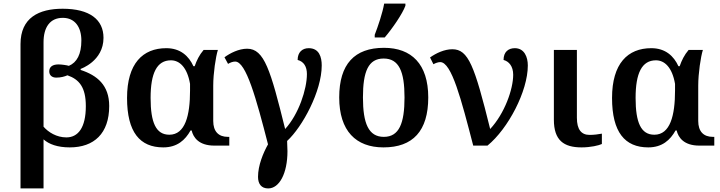

<svg xmlns="http://www.w3.org/2000/svg" viewBox="-20 -816 4035 1076"><path d="M95 240H224V-35C254 -8 302 10 371 10C507 10 592 -68 592 -222C592 -339 524 -394 432 -424V-430C432 -430 560 -473 560 -604C560 -706 483 -767 331 -767C198 -767 95 -717 95 -569ZM352 -46C297 -46 251 -75 224 -106V-579C224 -663 260 -716 332 -716C400 -716 436 -664 436 -589C436 -512 411 -466 366 -447C354 -451 323 -455 308 -455C274 -455 256 -441 256 -416C256 -393 273 -381 295 -381C321 -381 342 -387 358 -394C424 -371 461 -327 461 -221C461 -101 418 -46 352 -46Z M895 10C973 10 1018 -31 1048 -85H1054C1063 -46 1094 0 1181 0H1265V-49H1257C1204 -49 1175 -80 1175 -138V-336C1175 -405 1189 -498 1201 -536H1121C1097 -508 1082 -477 1071 -445H1064C1038 -502 991 -546 912 -546C780 -546 692 -460 692 -267C692 -75 764 10 895 10ZM929 -61C854 -61 824 -129 824 -267C824 -406 859 -478 938 -478C986 -478 1029 -439 1045 -346V-308C1045 -169 1018 -61 929 -61Z M1483 240C1545 240 1591 157 1591 31C1591 15 1590 -9 1589 -26C1675 -105 1783 -305 1783 -449C1783 -496 1769 -546 1710 -546C1674 -546 1648 -523 1648 -480C1683 -471 1700 -442 1700 -401C1700 -316 1654 -176 1578 -93C1496 -424 1461 -543 1365 -543C1318 -543 1269 -518 1238 -495L1258 -458C1270 -465 1284 -471 1298 -471C1359 -471 1416 -264 1482 -7C1455 41 1426 111 1426 175C1426 214 1444 240 1483 240Z M2080 -606H2136C2178 -655 2236 -739 2252 -784V-796H2133C2124 -744 2098 -667 2080 -621ZM2129 10C2294 10 2380 -82 2380 -270C2380 -457 2286 -548 2132 -548C1967 -548 1881 -457 1881 -270C1881 -82 1975 10 2129 10ZM2131 -49C2045 -49 2014 -125 2014 -270C2014 -415 2044 -488 2130 -488C2216 -488 2247 -415 2247 -270C2247 -125 2217 -49 2131 -49Z M2632 0H2712C2828 -95 2938 -305 2938 -449C2938 -496 2919 -546 2865 -546C2830 -546 2802 -526 2802 -480C2832 -472 2856 -445 2856 -397C2856 -316 2808 -180 2727 -93C2639 -448 2605 -540 2515 -540C2470 -540 2424 -518 2390 -494L2409 -456C2421 -463 2436 -468 2447 -468C2511 -468 2565 -258 2632 0Z M3239 10C3291 10 3336 -1 3353 -9V-67C3332 -63 3308 -60 3284 -60C3238 -60 3213 -90 3213 -156V-536H3084V-145C3084 -30 3139 10 3239 10Z M3613 10C3691 10 3736 -31 3766 -85H3772C3781 -46 3812 0 3899 0H3983V-49H3975C3922 -49 3893 -80 3893 -138V-336C3893 -405 3907 -498 3919 -536H3839C3815 -508 3800 -477 3789 -445H3782C3756 -502 3709 -546 3630 -546C3498 -546 3410 -460 3410 -267C3410 -75 3482 10 3613 10ZM3647 -61C3572 -61 3542 -129 3542 -267C3542 -406 3577 -478 3656 -478C3704 -478 3747 -439 3763 -346V-308C3763 -169 3736 -61 3647 -61Z"/></svg>

Font: Noto Serif Semi
Style: Regular
Weight: 600
Designer: Monotype Design Team
Foundry: Monotype Imaging Inc.
Version: Version 1.002